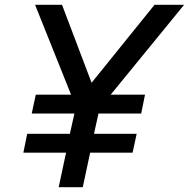

<svg xmlns="http://www.w3.org/2000/svg" viewBox="-20 -785 792 805"><path d="M257 -145H78L94 -224H273L292 -309H113L130 -388H278L127 -765H240L364 -438L628 -765H752L444 -388H588L572 -309H393L374 -224H553L536 -145H358L327 0H226Z"/></svg>

Font: Application Medium
Style: Italic
Weight: 500
Italic angle: -12°
Designer: Wei Huang
Foundry: Wei Huang
Version: Version 0.012